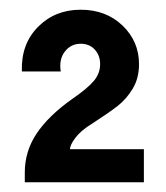

<svg xmlns="http://www.w3.org/2000/svg" viewBox="-20 -660 341 395"><path d="M170 -406Q147 -392 135.5 -377Q124 -362 124 -353H276V-285H31V-305Q31 -349 55.5 -385.5Q80 -422 128 -456Q160 -478 173 -493.5Q186 -509 186 -528Q186 -546 175 -558Q164 -570 146 -570Q126 -570 113.5 -554Q101 -538 105 -513H25Q23 -569 58 -604.5Q93 -640 146 -640Q198 -640 232 -607.5Q266 -575 266 -528Q266 -499 253 -477.5Q240 -456 222 -442Q204 -428 170 -406Z"/></svg>

Font: Goli Bold
Style: Regular
Weight: 700
Designer: jaikishan Patel
Foundry: MagicType
Version: Version 1.000